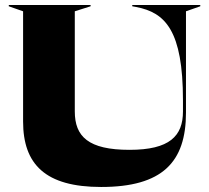

<svg xmlns="http://www.w3.org/2000/svg" viewBox="-20 -732 833 765"><path d="M383 13C627 13 721 -86 721 -283V-687L778 -707V-712H507V-707L523 -704C638 -682 709 -611 709 -332V-288C709 -190 656 -135 496 -135C332 -135 278 -188 278 -288V-687L341 -707V-712H15V-707L72 -687V-248C72 -77 161 13 383 13Z"/></svg>

Font: Nyght Serif Dark
Style: Regular
Weight: 800
Designer: Maksym Kobuzan
Version: Version 0.410;Glyphs 3.1.2 (3151)